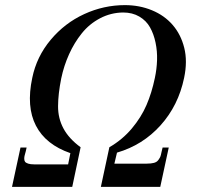

<svg xmlns="http://www.w3.org/2000/svg" viewBox="-20 -730 772 750"><path d="M699.2 -425.8Q676.8 -317.9 607.2 -240.5Q537.6 -163.1 437 -133.8L426.8 -90.8H553.2Q570.3 -90.8 581.3 -93.8Q592.3 -96.7 597.9 -104.2Q603.5 -111.8 606 -117.2Q608.4 -122.6 610.8 -135.3Q613.3 -147.9 615.2 -153.8H639.2L606 0H374L407.2 -154.8Q458.5 -184.6 495.1 -228.3Q531.7 -272 552.2 -319.6Q572.8 -367.2 585 -425.8Q592.3 -460 593.5 -494.9Q594.7 -529.8 587.6 -563.5Q580.6 -597.2 565.9 -623.3Q551.3 -649.4 524.2 -665.3Q497.1 -681.2 460.9 -681.2Q413.1 -680.7 371.1 -658.7Q329.1 -636.7 299.6 -599.9Q270 -563 249.8 -518.1Q229.5 -473.1 219.2 -423.8Q207 -362.8 206.8 -315.4Q206.5 -268.1 227.8 -228.3Q249 -188.5 294.9 -154.8L262.2 0H26.9L60.1 -153.8H84Q83 -147.9 80.6 -138.7Q78.1 -129.4 76.4 -123.3Q74.7 -117.2 74.7 -109.9Q74.7 -102.5 77.9 -98.1Q81.1 -93.8 90.1 -90.8Q99.1 -87.9 113.8 -87.9H246.1L254.9 -131.8Q158.7 -165 120.4 -239Q82 -313 106 -425.8Q123 -508.8 178 -574.5Q232.9 -640.1 309.1 -675Q385.3 -710 467.8 -710Q524.9 -710 573.5 -689.9Q622.1 -669.9 654.3 -632.8Q686.5 -595.7 699.7 -543.2Q712.9 -490.7 699.2 -425.8Z"/></svg>

Font: GFS Olga
Style: Regular
Weight: 400
Designer: George Matthiopoulos
Foundry: George Matthiopoulos
Version: Version 1.0